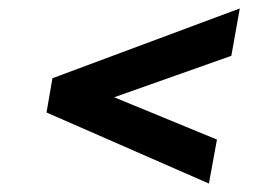

<svg xmlns="http://www.w3.org/2000/svg" viewBox="-20 -537 628 454"><path d="M493 -207 474 -103 90 -271 104 -352 547 -517 527 -405 250 -307Z"/></svg>

Font: Inria Sans
Style: Bold Italic
Weight: 700
Italic angle: -10°
Designer: Black Foundry Team
Foundry: Black Foundry
Version: Version 1.2; ttfautohint (v1.8.3)